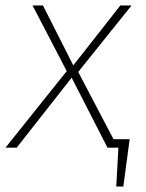

<svg xmlns="http://www.w3.org/2000/svg" viewBox="-43 -540 533 702"><path d="M243 -277 372 -31H431L408 142H382L390 0H350L219 -256L18 0H-23L201 -280L76 -520H114L225 -301L397 -520H438Z"/></svg>

Font: Fira Sans UltraLight
Style: Italic
Weight: 200
Italic angle: -8°
Designer: Carrois Corporate & Edenspiekermann AG
Foundry: Carrois Corporate GbR & Edenspiekermann AG
Version: Version 4.203;PS 004.203;hotconv 1.0.88;makeotf.lib2.5.64775